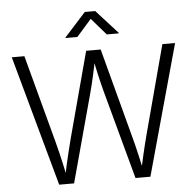

<svg xmlns="http://www.w3.org/2000/svg" viewBox="-61 -1005 1082 1066"><g transform="rotate(-5 480.0 -471.5)"><path d="M225.6 0 24.9 -727.5H95.2L224.6 -244.1Q233.4 -210.9 241.5 -177.5Q249.5 -144 257.1 -110.1Q264.6 -76.2 272 -40.5H262.7Q270 -76.2 277.6 -110.1Q285.2 -144 293.5 -177.5Q301.8 -210.9 310.1 -244.1L439.5 -727.5H520.5L648.9 -244.1Q658.2 -210.9 666.3 -177.5Q674.3 -144 682.1 -110.1Q689.9 -76.2 697.3 -40.5H687Q694.8 -76.2 702.4 -110.1Q710 -144 718.3 -177.5Q726.6 -210.9 735.4 -244.1L864.3 -727.5H935.1L733.9 0H650.9L518.6 -487.8Q506.3 -533.2 494.9 -583Q483.4 -632.8 472.2 -691.9H486.8Q476.1 -635.3 465.1 -586.2Q454.1 -537.1 440.9 -487.8L308.6 0ZM397.5 -808.1H331.5V-811L450.7 -942.9H508.8L628.4 -811V-808.1H561.5L480 -901.9Z"/></g></svg>

Font: Inter 17pt Light
Style: Regular
Weight: 300
Version: Version 4.001;git-66647c0bb